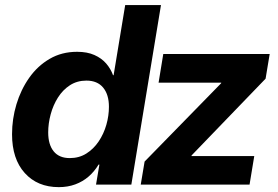

<svg xmlns="http://www.w3.org/2000/svg" viewBox="-20 -748 1127 778"><path d="M218.3 10.3Q131.8 10.3 80.3 -46.9Q28.8 -104 28.8 -204.1Q28.8 -266.1 46.6 -325.4Q64.5 -384.8 98.4 -432.9Q132.3 -481 181.2 -509.5Q230 -538.1 292.5 -538.1Q333.5 -538.1 362.5 -525.1Q391.6 -512.2 410.2 -490.7Q428.7 -469.2 438 -443.4H440.4L487.3 -727.5H632.3L512.2 0H369.1L382.8 -81.1H379.4Q362.3 -52.7 338.9 -32.5Q315.4 -12.2 285.2 -1Q254.9 10.3 218.3 10.3ZM262.7 -107.4Q300.8 -107.4 330.1 -126Q359.4 -144.5 379.9 -175Q400.4 -205.6 410.9 -242.2Q421.4 -278.8 421.4 -315.4Q421.4 -364.7 397.9 -393.1Q374.5 -421.4 330.1 -421.4Q292.5 -421.4 263.4 -402.6Q234.4 -383.8 214.8 -352.8Q195.3 -321.8 185.3 -284.7Q175.3 -247.6 175.3 -211.4Q175.3 -162.1 197.5 -134.8Q219.7 -107.4 262.7 -107.4ZM550.3 0 565.9 -93.3 876 -410.6 876.5 -413.1H622.6L641.6 -529.3H1072.8L1056.2 -429.2L756.3 -118.2L755.9 -115.7H1010.3L991.2 0Z"/></svg>

Font: Inter 24pt
Style: Bold Italic
Weight: 700
Italic angle: -9.3988°
Version: Version 4.001;git-66647c0bb